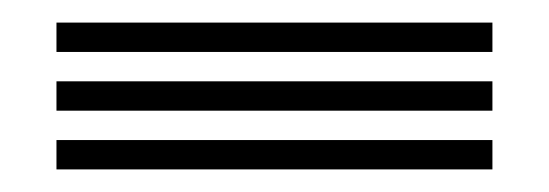

<svg xmlns="http://www.w3.org/2000/svg" viewBox="-20 -440 486 170"><path d="M416 -394H30V-420H416ZM416 -290H30V-316H416ZM416 -342H30V-368H416Z"/></svg>

Font: Big Shoulders Inline Display Thin Black
Style: Regular
Weight: 900
Version: Version 2.002